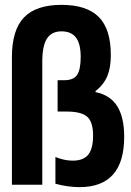

<svg xmlns="http://www.w3.org/2000/svg" viewBox="-20 -760 540 790"><path d="M307 10Q285 10 259 6.5Q233 3 208 -4V-114Q228 -106 245.5 -102.5Q263 -99 279 -99Q323 -99 343 -123.5Q363 -148 363 -202Q363 -258 339 -279.5Q315 -301 254 -301H217V-430H245Q282 -430 297 -451.5Q312 -473 312 -526Q312 -580 292.5 -605.5Q273 -631 233 -631Q192 -631 173 -601Q154 -571 154 -507V0H29V-525Q29 -636 78.5 -688Q128 -740 233 -740Q337 -740 386.5 -690Q436 -640 436 -534Q436 -481 421.5 -446.5Q407 -412 373 -385V-381Q433 -369 462 -323.5Q491 -278 491 -197Q491 10 307 10Z"/></svg>

Font: M PLUS 1 Code SemiBold
Style: Regular
Weight: 600
Designer: Coji Morishita
Foundry: UNDERFOREST DESIGN
Version: Version 1.005